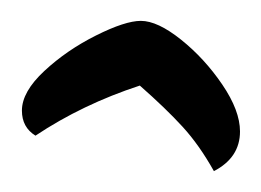

<svg xmlns="http://www.w3.org/2000/svg" viewBox="-20 -570 250 184"><path d="M114 -488Q59 -470 14 -440Q1 -448 1 -464Q1 -482 22.5 -502Q44 -522 72 -536Q100 -550 115 -550Q131 -550 153.5 -532Q176 -514 193 -489Q210 -464 210 -444Q210 -419 185 -406Q171 -431 155 -448.5Q139 -466 114 -488Z"/></svg>

Font: Dancing Script
Style: Bold
Weight: 700
Designer: Pablo Impallari
Foundry: Pablo Impallari
Version: Version 2.000